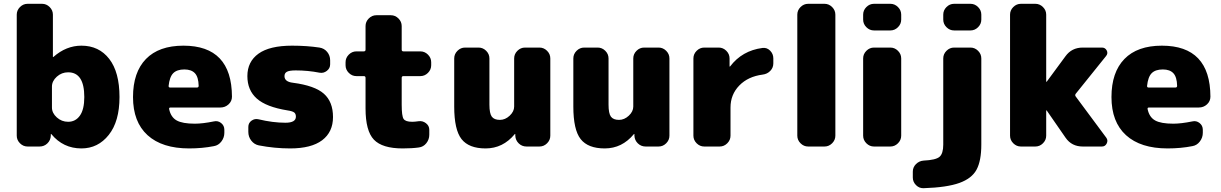

<svg xmlns="http://www.w3.org/2000/svg" viewBox="-20 -770 6414 1009"><path d="M338 -130Q377 -130 400 -162.5Q423 -195 423 -260Q423 -390 338 -390Q304 -390 278.5 -367Q253 -344 253 -315V-205Q253 -176 278.5 -153Q304 -130 338 -130ZM408 -530Q500 -530 554 -460.5Q608 -391 608 -260Q608 -132 551.5 -61Q495 10 408 10Q312 10 250 -65Q249 -66 248 -66Q247 -66 247 -65V-57Q246 -33 229 -16.5Q212 0 188 0H125Q102 0 85 -17Q68 -34 68 -57V-693Q68 -716 85 -733Q102 -750 125 -750H201Q224 -750 241 -733Q258 -716 258 -693V-471Q258 -470 259 -470Q260 -470 261 -471Q328 -530 408 -530Z M1015 -310Q1024 -310 1024 -319Q1023 -365 1004.5 -385Q986 -405 949 -405Q910 -405 890.5 -385.5Q871 -366 866 -318Q866 -310 874 -310ZM944 -530Q1198 -530 1199 -262Q1199 -238 1181 -221.5Q1163 -205 1138 -205H876Q867 -205 869 -196Q878 -154 908.5 -137Q939 -120 1004 -120Q1045 -120 1104 -132Q1125 -137 1142 -123.5Q1159 -110 1159 -88V-72Q1159 -47 1143.5 -26.5Q1128 -6 1104 -2Q1043 10 974 10Q832 10 755.5 -59.5Q679 -129 679 -260Q679 -390 747 -460Q815 -530 944 -530Z M1520 -335Q1634 -320 1682 -277.5Q1730 -235 1730 -155Q1730 -76 1673 -33Q1616 10 1505 10Q1423 10 1340 -6Q1316 -11 1300.5 -31Q1285 -51 1285 -77V-103Q1285 -124 1302 -136Q1319 -148 1339 -143Q1414 -125 1480 -125Q1535 -125 1535 -157Q1535 -172 1526 -179Q1517 -186 1490 -190Q1379 -208 1329.5 -252Q1280 -296 1280 -370Q1280 -446 1338.5 -488Q1397 -530 1515 -530Q1593 -530 1659 -520Q1684 -516 1699.5 -497Q1715 -478 1715 -453V-432Q1715 -411 1697.5 -397.5Q1680 -384 1659 -388Q1598 -400 1534 -400Q1501 -400 1488 -393Q1475 -386 1475 -370Q1475 -340 1520 -335Z M2189 -500Q2212 -500 2229 -483Q2246 -466 2246 -443V-427Q2246 -404 2229 -387Q2212 -370 2189 -370H2100Q2091 -370 2091 -361V-220Q2091 -160 2101 -145Q2111 -130 2146 -130Q2160 -130 2180 -133Q2201 -136 2218.5 -122.5Q2236 -109 2236 -88V-62Q2236 -37 2220.5 -17.5Q2205 2 2181 5Q2146 10 2096 10Q1989 10 1945 -36Q1901 -82 1901 -200V-361Q1901 -370 1892 -370H1853Q1830 -370 1813 -387Q1796 -404 1796 -427V-443Q1796 -466 1813 -483Q1830 -500 1853 -500H1892Q1901 -500 1901 -509V-633Q1901 -656 1918 -673Q1935 -690 1958 -690H2034Q2057 -690 2074 -673Q2091 -656 2091 -633V-509Q2091 -500 2100 -500Z M2815 -520Q2838 -520 2855 -503Q2872 -486 2872 -463V-57Q2872 -34 2855 -17Q2838 0 2815 0H2747Q2723 0 2706 -16.5Q2689 -33 2688 -57V-65Q2688 -66 2687 -66Q2685 -66 2685 -65Q2623 10 2532 10Q2444 10 2405.5 -39Q2367 -88 2367 -210V-463Q2367 -486 2384 -503Q2401 -520 2424 -520H2495Q2518 -520 2535 -503Q2552 -486 2552 -463V-220Q2552 -174 2564.5 -157Q2577 -140 2607 -140Q2635 -140 2658.5 -162Q2682 -184 2682 -210V-463Q2682 -486 2699 -503Q2716 -520 2739 -520Z M3441 -520Q3464 -520 3481 -503Q3498 -486 3498 -463V-57Q3498 -34 3481 -17Q3464 0 3441 0H3373Q3349 0 3332 -16.5Q3315 -33 3314 -57V-65Q3314 -66 3313 -66Q3311 -66 3311 -65Q3249 10 3158 10Q3070 10 3031.5 -39Q2993 -88 2993 -210V-463Q2993 -486 3010 -503Q3027 -520 3050 -520H3121Q3144 -520 3161 -503Q3178 -486 3178 -463V-220Q3178 -174 3190.5 -157Q3203 -140 3233 -140Q3261 -140 3284.5 -162Q3308 -184 3308 -210V-463Q3308 -486 3325 -503Q3342 -520 3365 -520Z M3987 -518Q4010 -521 4027 -504Q4044 -487 4044 -463V-437Q4044 -414 4028 -397.5Q4012 -381 3988 -378Q3911 -368 3865 -320.5Q3819 -273 3819 -205V-57Q3819 -34 3802 -17Q3785 0 3762 0H3681Q3658 0 3641 -17Q3624 -34 3624 -57V-463Q3624 -486 3641 -503Q3658 -520 3681 -520H3757Q3780 -520 3797 -503Q3814 -486 3814 -463V-421Q3814 -420 3815 -420Q3816 -420 3817 -421Q3880 -504 3987 -518Z M4313 -750Q4336 -750 4353 -733Q4370 -716 4370 -693V-57Q4370 -34 4353 -17Q4336 0 4313 0H4227Q4204 0 4187 -17Q4170 -34 4170 -57V-693Q4170 -716 4187 -733Q4204 -750 4227 -750Z M4659 -520Q4682 -520 4699 -503Q4716 -486 4716 -463V-57Q4716 -34 4699 -17Q4682 0 4659 0H4573Q4550 0 4533 -17Q4516 -34 4516 -57V-463Q4516 -486 4533 -503Q4550 -520 4573 -520ZM4659 -750Q4682 -750 4699 -733Q4716 -716 4716 -693V-667Q4716 -644 4699 -627Q4682 -610 4659 -610H4573Q4550 -610 4533 -627Q4516 -644 4516 -667V-693Q4516 -716 4533 -733Q4550 -750 4573 -750Z M5080 -520Q5103 -520 5120 -503Q5137 -486 5137 -463V-10Q5137 75 5112 121.5Q5087 168 5021.5 191.5Q4956 215 4834 219Q4811 220 4794 203Q4777 186 4777 163V132Q4777 109 4793.5 92.5Q4810 76 4833 74Q4898 71 4917.5 54Q4937 37 4937 -10V-463Q4937 -486 4954 -503Q4971 -520 4994 -520ZM5080 -750Q5103 -750 5120 -733Q5137 -716 5137 -693V-667Q5137 -644 5120 -627Q5103 -610 5080 -610H4994Q4971 -610 4954 -627Q4937 -644 4937 -667V-693Q4937 -716 4954 -733Q4971 -750 4994 -750Z M5633 -263 5794 -46Q5804 -32 5796 -16Q5788 0 5771 0H5670Q5612 0 5580 -46L5481 -189Q5481 -190 5479 -190Q5478 -190 5478 -189V-57Q5478 -34 5461 -17Q5444 0 5421 0H5345Q5322 0 5305 -17Q5288 -34 5288 -57V-693Q5288 -716 5305 -733Q5322 -750 5345 -750H5421Q5444 -750 5461 -733Q5478 -716 5478 -693V-341Q5478 -340 5479 -340L5481 -341L5579 -474Q5612 -520 5670 -520H5771Q5788 -520 5796 -505Q5804 -490 5793 -476L5633 -277Q5628 -270 5633 -263Z M6157 -310Q6166 -310 6166 -319Q6165 -365 6146.5 -385Q6128 -405 6091 -405Q6052 -405 6032.5 -385.5Q6013 -366 6008 -318Q6008 -310 6016 -310ZM6086 -530Q6340 -530 6341 -262Q6341 -238 6323 -221.5Q6305 -205 6280 -205H6018Q6009 -205 6011 -196Q6020 -154 6050.5 -137Q6081 -120 6146 -120Q6187 -120 6246 -132Q6267 -137 6284 -123.5Q6301 -110 6301 -88V-72Q6301 -47 6285.5 -26.5Q6270 -6 6246 -2Q6185 10 6116 10Q5974 10 5897.5 -59.5Q5821 -129 5821 -260Q5821 -390 5889 -460Q5957 -530 6086 -530Z"/></svg>

Font: Rounded Mplus 1c Black
Style: Regular
Weight: 900
Version: Version 1.059.20150529